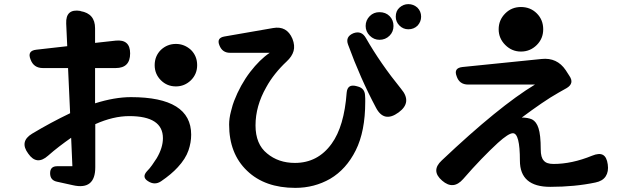

<svg xmlns="http://www.w3.org/2000/svg" viewBox="-20 -856 3040 931"><path d="M256 25Q223 18 223 -16Q223 -50 257 -50H331L325 -188Q295 -167 267 -145.5Q239 -124 213 -101Q158 -52 117 -111Q73 -170 136 -208Q181 -235 226.5 -259.5Q272 -284 320 -307L310 -526H188Q143 -526 128 -568Q111 -610 156 -615L306 -632L301 -742Q298 -815 370 -803L371 -802Q441 -790 441 -719V-648L541 -659Q611 -666 611 -597Q611 -526 541 -526H441V-355Q536 -385 615 -385Q907 -385 907 -203Q907 -165 894 -127Q880 -86 842 -45Q811 -11 761 23Q730 44 697 22Q667 3 692 -25Q706 -39 717.5 -55.5Q729 -72 740 -89Q770 -140 770 -186Q770 -293 607 -293Q529 -293 442 -254V-45Q442 67 333 42ZM833 -437Q790 -437 760 -467Q730 -497 730 -540Q730 -584 760 -614Q791 -643 833 -643Q874 -643 906 -614Q936 -584 936 -540Q936 -497 906 -467Q875 -437 833 -437Z M1412 55Q1264 55 1178 -28Q1091 -111 1091 -252Q1091 -282 1100 -316Q1109 -352 1115 -366Q1145 -444 1193 -507Q1240 -568 1288 -600H1095Q1058 -600 1044 -636Q1029 -672 1068 -679L1304 -720Q1371 -732 1398 -668Q1411 -635 1403.5 -608.5Q1396 -582 1370 -558Q1339 -529 1314 -497.5Q1289 -466 1271 -433Q1219 -342 1219 -248Q1219 -157 1275 -112Q1330 -66 1410 -66Q1521 -66 1588 -159Q1649 -243 1661 -407Q1665 -449 1706 -439L1717 -436Q1748 -427 1750 -395Q1751 -387 1751 -378.5Q1751 -370 1751 -362Q1751 -219 1705 -127Q1659 -35 1581 11Q1504 55 1412 55ZM1803 -334Q1727 -477 1668 -639Q1653 -678 1694 -695Q1733 -709 1754 -672Q1825 -548 1925 -425Q1980 -360 1913 -311Q1842 -259 1803 -334ZM1820 -663Q1793 -663 1773 -683Q1753 -703 1753 -730Q1753 -758 1773 -778Q1792 -797 1820 -797Q1850 -797 1869 -778Q1888 -759 1888 -730Q1888 -702 1869 -683Q1849 -663 1820 -663ZM1960 -714Q1935 -714 1917 -732Q1899 -750 1899 -775Q1899 -803 1917 -819Q1936 -836 1960 -836Q1985 -836 2004 -819Q2022 -801 2022 -775Q2022 -751 2005 -732Q1987 -714 1960 -714Z M2124 20Q2068 -28 2122 -78Q2400 -341 2574 -446H2250Q2207 -446 2194 -487Q2179 -526 2222 -531L2606 -570Q2681 -578 2723 -516L2741 -488Q2766 -452 2728 -429L2689 -407Q2650 -385 2605.5 -354.5Q2561 -324 2510 -286Q2539 -286 2560 -277Q2581 -266 2591 -235Q2602 -202 2602 -132Q2602 -92 2617 -77Q2630 -61 2664 -61Q2753 -61 2851 -101Q2885 -115 2903.5 -105Q2922 -95 2927 -59Q2932 -24 2917 -1Q2902 22 2867 29Q2767 50 2648 50Q2501 50 2501 -77Q2501 -210 2467 -210Q2446 -210 2394 -163Q2356 -128 2314 -84.5Q2272 -41 2226 12Q2178 67 2124 20ZM2506 -606Q2462 -606 2430 -638Q2398 -670 2398 -714Q2398 -759 2430 -791Q2461 -822 2506 -822Q2552 -822 2583 -791Q2614 -760 2614 -714Q2614 -669 2583 -638Q2551 -606 2506 -606Z"/></svg>

Font: MaokenZhuyuanTi
Style: Regular
Weight: 400
Designer: Fontworks Inc & LongZhuTi team: ZERO子、时光羊、荆南、频凡、刘鹏、Little White Dog、帆影Magmeta、奈白不弍、白日月球、ChaoTawei、雨三（排名不分先后）
Version: Version 1.000; 20230222